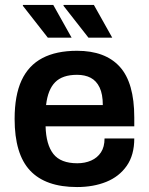

<svg xmlns="http://www.w3.org/2000/svg" viewBox="-20 -743 601 775"><path d="M291 12Q164 12 101.5 -54.5Q39 -121 39 -263Q39 -358 67 -418.5Q95 -479 151 -508.5Q207 -538 291 -538Q405 -538 463.5 -473.5Q522 -409 522 -269V-233H164Q166 -159 195.5 -121.5Q225 -84 292 -84Q323 -84 348 -95Q373 -106 387.5 -128Q402 -150 402 -184H522Q522 -117 491.5 -73.5Q461 -30 409 -9Q357 12 291 12ZM166 -319H395Q395 -363 382 -390Q369 -417 346 -429Q323 -441 291 -441Q232 -441 202.5 -411Q173 -381 166 -319ZM337 -591 236 -720 237 -723H359L433 -591ZM173 -591 72 -720 73 -723H195L269 -591Z"/></svg>

Font: Archivo Variable SemiBold
Style: Regular
Weight: 600
Designer: Hector Gatti
Foundry: Omnibus-Type
Version: Version 2.001